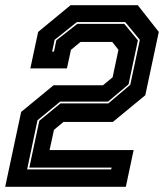

<svg xmlns="http://www.w3.org/2000/svg" viewBox="-57 -720 632 740"><path d="M-37 0 24.5 -288.5 149.5 -391.5H340L377 -422L399.5 -528L375.5 -558.5H253.5L216.5 -528L201 -456.5H60L90 -597L215 -700H474L555 -597L503 -353L378 -250H187.5L151 -219.5L134 -141.5H458L428 0ZM47.5 -67H371.5L373 -74H56L94.5 -254.5L176 -321.5H360.5L445 -393L482 -566.5L425.5 -635H239.5L153.5 -566.5L144 -521H151L160 -564.5L241 -628H422L474.5 -564.5L438.5 -395L359.5 -328.5H175L87.5 -256.5Z"/></svg>

Font: Tourney ExtraBold
Style: Italic
Weight: 800
Italic angle: -12°
Version: Version 1.015